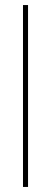

<svg xmlns="http://www.w3.org/2000/svg" viewBox="-20 -740 202 760"><path d="M71 0V-720H91V0Z"/></svg>

Font: DM Sans 9pt Thin
Style: Regular
Weight: 250
Version: Version 4.004;gftools[0.9.30]